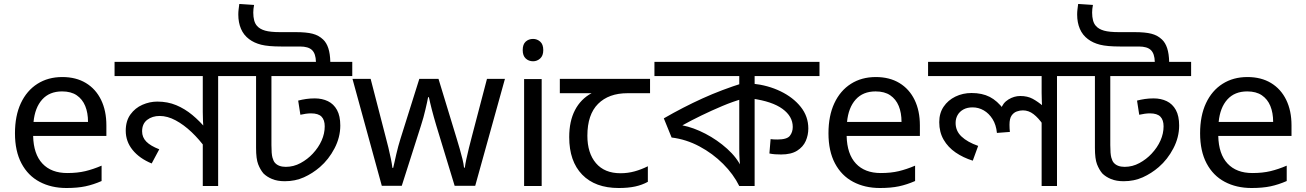

<svg xmlns="http://www.w3.org/2000/svg" viewBox="-20 -932 6542 962"><path d="M292 -546Q361 -546 410.5 -516Q460 -486 486.5 -431.5Q513 -377 513 -304V-251H146Q148 -160 192.5 -112.5Q237 -65 317 -65Q368 -65 407.5 -74.5Q447 -84 489 -102V-25Q448 -7 408 1.5Q368 10 313 10Q237 10 178.5 -21Q120 -52 87.5 -113.5Q55 -175 55 -264Q55 -352 84.5 -415Q114 -478 167.5 -512Q221 -546 292 -546ZM291 -474Q228 -474 191.5 -433.5Q155 -393 148 -321H421Q421 -367 407 -401Q393 -435 364.5 -454.5Q336 -474 291 -474Z M1178 -622V-551H1073V0H996V-243L1012 -187Q979 -233 940 -270Q901 -307 860 -329Q819 -351 780 -351Q743 -351 717.5 -331.5Q692 -312 692 -274Q692 -244 713 -222.5Q734 -201 778 -184L740 -113Q679 -138 644.5 -180.5Q610 -223 610 -277Q610 -326 633.5 -358.5Q657 -391 693.5 -407Q730 -423 768 -423Q820 -423 863 -405Q906 -387 943.5 -356Q981 -325 1015 -284L1001 -280Q998 -303 997 -325.5Q996 -348 996 -371V-551H554V-622Z M1745 -622V-551H1340V-205Q1340 -161 1345 -143Q1350 -125 1357 -117Q1375 -96 1412 -96Q1451 -96 1486 -115Q1521 -134 1547 -162Q1576 -193 1591.5 -228Q1607 -263 1607 -299Q1607 -331 1591 -347.5Q1575 -364 1538 -364Q1526 -364 1512 -362Q1498 -360 1485 -357L1474 -428Q1493 -433 1513.5 -436Q1534 -439 1557 -439Q1594 -439 1623 -425Q1652 -411 1668.5 -381Q1685 -351 1685 -303Q1685 -244 1656 -188.5Q1627 -133 1583 -95Q1546 -63 1502.5 -43.5Q1459 -24 1407 -24Q1370 -24 1343.5 -35Q1317 -46 1300 -63Q1284 -82 1273.5 -109Q1263 -136 1263 -191V-551H1158V-622ZM1563 -622Q1562 -663 1543.5 -681Q1525 -699 1483 -699H1389Q1324 -699 1288.5 -708Q1253 -717 1228 -736Q1201 -756 1187.5 -787.5Q1174 -819 1174 -859Q1174 -872 1175.5 -884.5Q1177 -897 1179 -912L1253 -907Q1251 -896 1250 -887.5Q1249 -879 1249 -869Q1249 -847 1253.5 -830Q1258 -813 1268 -802Q1282 -786 1308.5 -778.5Q1335 -771 1384 -771H1462Q1515 -771 1546 -763Q1577 -755 1599 -734Q1616 -718 1625 -690.5Q1634 -663 1635 -622Z M2166 -303Q2160 -324 2154 -344.5Q2148 -365 2143.5 -383.5Q2139 -402 2135 -418Q2131 -434 2129 -445H2125Q2123 -434 2119.5 -418Q2116 -402 2111.5 -383Q2107 -364 2101.5 -343.5Q2096 -323 2089 -302L1993 -1H1893L1746 -537H1837L1911 -251Q1919 -222 1926 -192.5Q1933 -163 1938.5 -136.5Q1944 -110 1946 -91H1950Q1953 -103 1957 -121Q1961 -139 1965.5 -159Q1970 -179 1975.5 -199Q1981 -219 1986 -235L2081 -537H2177L2269 -235Q2276 -212 2283.5 -186Q2291 -160 2297 -135.5Q2303 -111 2305 -92H2309Q2311 -109 2316.5 -134.5Q2322 -160 2329.5 -190.5Q2337 -221 2345 -251L2420 -537H2510L2361 -1H2258Z M2694 -536V0H2606V-536ZM2651 -737Q2671 -737 2686.5 -723.5Q2702 -710 2702 -681Q2702 -653 2686.5 -639Q2671 -625 2651 -625Q2629 -625 2614 -639Q2599 -653 2599 -681Q2599 -710 2614 -723.5Q2629 -737 2651 -737Z M3080 10Q2962 10 2897 -57Q2832 -124 2832 -245Q2832 -325 2861 -380.5Q2890 -436 2944 -465H2785V-537H3237V-465H3124Q3030 -465 2976.5 -411.5Q2923 -358 2923 -252Q2923 -165 2966 -114.5Q3009 -64 3089 -64Q3126 -64 3160 -73.5Q3194 -83 3226 -99V-21Q3197 -5 3162 2.5Q3127 10 3080 10Z M4086 -622V-551H3761V-489V-473V0H3684Q3655 -59 3603 -111Q3551 -163 3484.5 -198.5Q3418 -234 3345 -243L3306 -339Q3403 -395 3500 -439Q3597 -483 3706 -517L3684 -475V-551H3259V-622ZM3684 -467 3705 -438Q3654 -424 3599.5 -401Q3545 -378 3493.5 -353Q3442 -328 3399 -304Q3455 -293 3514.5 -262Q3574 -231 3623.5 -186.5Q3673 -142 3697 -90L3689 -88Q3687 -111 3685.5 -134Q3684 -157 3684 -189ZM4030 -288Q4030 -255 4017 -225.5Q4004 -196 3974 -177Q3944 -158 3894 -158Q3878 -158 3863.5 -159Q3849 -160 3835 -163L3841 -235Q3847 -234 3855.5 -233.5Q3864 -233 3875 -233Q3923 -233 3937.5 -251.5Q3952 -270 3952 -296Q3952 -349 3900.5 -386.5Q3849 -424 3748 -438L3751 -513Q3828 -505 3891 -474.5Q3954 -444 3992 -396.5Q4030 -349 4030 -288Z M4368 -546Q4437 -546 4486.5 -516Q4536 -486 4562.5 -431.5Q4589 -377 4589 -304V-251H4222Q4224 -160 4268.5 -112.5Q4313 -65 4393 -65Q4444 -65 4483.5 -74.5Q4523 -84 4565 -102V-25Q4524 -7 4484 1.5Q4444 10 4389 10Q4313 10 4254.5 -21Q4196 -52 4163.5 -113.5Q4131 -175 4131 -264Q4131 -352 4160.5 -415Q4190 -478 4243.5 -512Q4297 -546 4368 -546ZM4367 -474Q4304 -474 4267.5 -433.5Q4231 -393 4224 -321H4497Q4497 -367 4483 -401Q4469 -435 4440.5 -454.5Q4412 -474 4367 -474Z M5381 -622V-551H5276V0H5199V-335L5205 -309Q5183 -341 5158.5 -360Q5134 -379 5105 -379Q5090 -379 5074.5 -373.5Q5059 -368 5048.5 -353Q5038 -338 5038 -307Q5038 -296 5038.5 -287.5Q5039 -279 5040 -271L4975 -266Q4971 -307 4953 -335.5Q4935 -364 4909 -379Q4883 -394 4853 -394Q4826 -394 4807 -383.5Q4788 -373 4778 -355.5Q4768 -338 4768 -316Q4768 -276 4797.5 -248Q4827 -220 4881 -201L4854 -127Q4806 -142 4768 -168Q4730 -194 4708 -232Q4686 -270 4686 -320Q4686 -365 4708 -397.5Q4730 -430 4767 -448Q4804 -466 4848 -466Q4901 -466 4939 -446.5Q4977 -427 5009 -384L4994 -383Q5004 -416 5032.5 -433.5Q5061 -451 5092 -451Q5128 -451 5154 -437Q5180 -423 5211 -397L5202 -382Q5201 -403 5200 -424Q5199 -445 5199 -467V-551H4630V-622Z M5948 -622V-551H5543V-205Q5543 -161 5548 -143Q5553 -125 5560 -117Q5578 -96 5615 -96Q5654 -96 5689 -115Q5724 -134 5750 -162Q5779 -193 5794.5 -228Q5810 -263 5810 -299Q5810 -331 5794 -347.5Q5778 -364 5741 -364Q5729 -364 5715 -362Q5701 -360 5688 -357L5677 -428Q5696 -433 5716.5 -436Q5737 -439 5760 -439Q5797 -439 5826 -425Q5855 -411 5871.5 -381Q5888 -351 5888 -303Q5888 -244 5859 -188.5Q5830 -133 5786 -95Q5749 -63 5705.5 -43.5Q5662 -24 5610 -24Q5573 -24 5546.5 -35Q5520 -46 5503 -63Q5487 -82 5476.5 -109Q5466 -136 5466 -191V-551H5361V-622ZM5766 -622Q5765 -663 5746.5 -681Q5728 -699 5686 -699H5592Q5527 -699 5491.5 -708Q5456 -717 5431 -736Q5404 -756 5390.5 -787.5Q5377 -819 5377 -859Q5377 -872 5378.5 -884.5Q5380 -897 5382 -912L5456 -907Q5454 -896 5453 -887.5Q5452 -879 5452 -869Q5452 -847 5456.5 -830Q5461 -813 5471 -802Q5485 -786 5511.5 -778.5Q5538 -771 5587 -771H5665Q5718 -771 5749 -763Q5780 -755 5802 -734Q5819 -718 5828 -690.5Q5837 -663 5838 -622Z M6230 -546Q6299 -546 6348.5 -516Q6398 -486 6424.5 -431.5Q6451 -377 6451 -304V-251H6084Q6086 -160 6130.5 -112.5Q6175 -65 6255 -65Q6306 -65 6345.5 -74.5Q6385 -84 6427 -102V-25Q6386 -7 6346 1.5Q6306 10 6251 10Q6175 10 6116.5 -21Q6058 -52 6025.5 -113.5Q5993 -175 5993 -264Q5993 -352 6022.5 -415Q6052 -478 6105.5 -512Q6159 -546 6230 -546ZM6229 -474Q6166 -474 6129.5 -433.5Q6093 -393 6086 -321H6359Q6359 -367 6345 -401Q6331 -435 6302.5 -454.5Q6274 -474 6229 -474Z"/></svg>

Font: bangla15
Style: Regular
Weight: 400
Designer: Jelle Bosma - Monotype Design Team
Foundry: Monotype Imaging Inc.
Version: Version 2.006